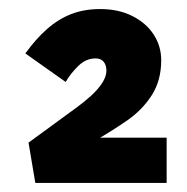

<svg xmlns="http://www.w3.org/2000/svg" viewBox="-20 -822 413 424"><path d="M58 -418 43 -507 147 -583Q165 -596 180.5 -610Q196 -624 205.5 -638.5Q215 -653 215 -666Q215 -678 209 -685.5Q203 -693 191 -693Q170 -693 153 -676.5Q136 -660 125 -641L36 -704Q59 -736 84 -758Q109 -780 137.5 -791Q166 -802 201 -802Q242 -802 272.5 -786.5Q303 -771 319.5 -745.5Q336 -720 336 -689Q336 -644 315 -611.5Q294 -579 261.5 -556.5Q229 -534 196 -515L148 -486L149 -518H348V-418Z"/></svg>

Font: Mach ExtraBold
Style: Regular
Weight: 800
Version: Version 1.002